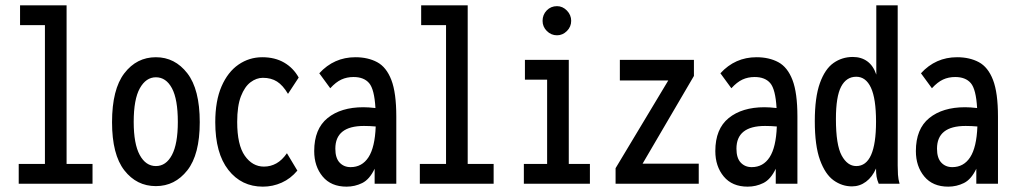

<svg xmlns="http://www.w3.org/2000/svg" viewBox="-20 -687 3790 718"><path d="M50 0V-74H148V-593H55V-667H229V-74H326V0Z M563 9Q491 9 445 -50Q399 -109 399 -230Q399 -353 445 -413Q491 -473 563 -473Q634 -473 680.5 -413Q727 -353 727 -230Q727 -109 680.5 -50Q634 9 563 9ZM563 -66Q601 -66 623 -107.5Q645 -149 645 -231Q645 -316 623 -357Q601 -398 563 -398Q526 -398 503 -357Q480 -316 480 -231Q480 -149 502.5 -107.5Q525 -66 563 -66Z M963 11Q883 11 834 -51.5Q785 -114 785 -230Q785 -310 808.5 -364Q832 -418 872 -445.5Q912 -473 961 -473Q1008 -473 1042.5 -453Q1077 -433 1097 -397L1057 -336Q1038 -368 1016 -382Q994 -396 963 -396Q939 -396 917 -379.5Q895 -363 881 -327Q867 -291 867 -231Q867 -145 895.5 -104.5Q924 -64 967 -64Q992 -64 1013.5 -76Q1035 -88 1053 -114L1092 -49Q1067 -19 1033.5 -4Q1000 11 963 11Z M1276 11Q1218 11 1186.5 -27Q1155 -65 1155 -122Q1155 -205 1205 -245.5Q1255 -286 1339 -286Q1358 -286 1384 -283Q1380 -353 1360.5 -376Q1341 -399 1302 -399Q1277 -399 1256.5 -389.5Q1236 -380 1215 -357L1174 -413Q1229 -473 1309 -473Q1356 -473 1390.5 -454.5Q1425 -436 1443.5 -388Q1462 -340 1462 -251V0H1381V-56Q1362 -16 1334.5 -2.5Q1307 11 1276 11ZM1234 -131Q1234 -96 1250 -79Q1266 -62 1291 -62Q1334 -62 1358 -99Q1382 -136 1385 -214Q1363 -216 1341 -216Q1234 -216 1234 -131Z M1550 0V-74H1648V-593H1555V-667H1729V-74H1826V0Z M1939 0V-74H2026V-389H1943V-463H2107V-74H2186V0ZM2063 -555Q2041 -555 2025 -571Q2009 -587 2009 -609Q2009 -632 2024.5 -648Q2040 -664 2063 -664Q2084 -664 2100 -647.5Q2116 -631 2116 -609Q2116 -587 2100 -571Q2084 -555 2063 -555Z M2282 0V-58L2479 -386H2298V-463H2575V-403L2383 -75H2593V0Z M2776 11Q2718 11 2686.5 -27Q2655 -65 2655 -122Q2655 -205 2705 -245.5Q2755 -286 2839 -286Q2858 -286 2884 -283Q2880 -353 2860.5 -376Q2841 -399 2802 -399Q2777 -399 2756.5 -389.5Q2736 -380 2715 -357L2674 -413Q2729 -473 2809 -473Q2856 -473 2890.5 -454.5Q2925 -436 2943.5 -388Q2962 -340 2962 -251V0H2881V-56Q2862 -16 2834.5 -2.5Q2807 11 2776 11ZM2734 -131Q2734 -96 2750 -79Q2766 -62 2791 -62Q2834 -62 2858 -99Q2882 -136 2885 -214Q2863 -216 2841 -216Q2734 -216 2734 -131Z M3166 10Q3129 10 3097.5 -12.5Q3066 -35 3046.5 -88.5Q3027 -142 3027 -234Q3027 -323 3046 -376Q3065 -429 3097 -451.5Q3129 -474 3169 -474Q3201 -474 3223.5 -457.5Q3246 -441 3257 -408V-667H3337V-68Q3337 -51 3338 -34Q3339 -17 3344 0H3266Q3260 -14 3258 -26.5Q3256 -39 3256 -57Q3242 -25 3218.5 -7.5Q3195 10 3166 10ZM3182 -66Q3256 -66 3256 -232Q3256 -318 3237 -359Q3218 -400 3182 -400Q3145 -400 3125.5 -363Q3106 -326 3106 -242Q3106 -145 3127.5 -105.5Q3149 -66 3182 -66Z M3526 11Q3468 11 3436.5 -27Q3405 -65 3405 -122Q3405 -205 3455 -245.5Q3505 -286 3589 -286Q3608 -286 3634 -283Q3630 -353 3610.5 -376Q3591 -399 3552 -399Q3527 -399 3506.5 -389.5Q3486 -380 3465 -357L3424 -413Q3479 -473 3559 -473Q3606 -473 3640.5 -454.5Q3675 -436 3693.5 -388Q3712 -340 3712 -251V0H3631V-56Q3612 -16 3584.5 -2.5Q3557 11 3526 11ZM3484 -131Q3484 -96 3500 -79Q3516 -62 3541 -62Q3584 -62 3608 -99Q3632 -136 3635 -214Q3613 -216 3591 -216Q3484 -216 3484 -131Z"/></svg>

Font: Inconsolata Condensed SemiBold
Style: Regular
Weight: 600
Width: 3
Monospace: yes
Designer: Raph Levien, Cyreal, Brenton Simpson
Foundry: Raph Levien, Cyreal, Google
Version: Version 3.100; ttfautohint (v1.8.4.7-5d5b)